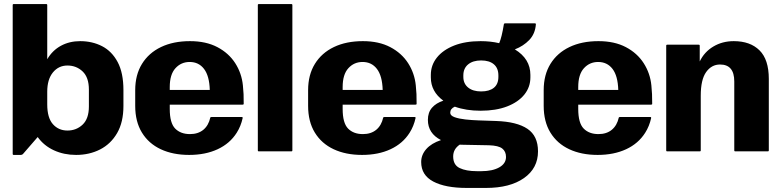

<svg xmlns="http://www.w3.org/2000/svg" viewBox="-20 -745 3846 945"><path d="M47.5 -725H207.5Q212.5 -725 212.5 -720V-453.5Q238 -497 280 -519.8Q322 -542.5 374.5 -542.5Q434 -542.5 482.2 -517.8Q530.5 -493 559 -439.8Q587.5 -386.5 587.5 -301.5V-223.5Q587.5 -143.5 556.5 -90Q525.5 -36.5 472.8 -9.5Q420 17.5 354.5 17.5Q295 17.5 245.8 -5Q196.5 -27.5 165.5 -70.5L93.5 12.5Q89.5 17.5 82.5 17.5H47.5Q42.5 17.5 42.5 12.5V-720Q42.5 -725 47.5 -725ZM212.5 -231Q212.5 -165.5 240.2 -134Q268 -102.5 312 -102.5Q356 -102.5 386.8 -131.8Q417.5 -161 417.5 -221V-304Q417.5 -364 386.8 -393.2Q356 -422.5 312 -422.5Q268 -422.5 240.2 -388.2Q212.5 -354 212.5 -294Z M1174.5 -164.5Q1165.5 -123.5 1145 -91.5Q1111.5 -38.5 1051.2 -10.5Q991 17.5 911 17.5Q831 17.5 771.2 -10.5Q711.5 -38.5 678.5 -92.5Q645.5 -146.5 645.5 -224V-301.5Q645.5 -376.5 678.8 -430.5Q712 -484.5 772.5 -513.5Q833 -542.5 915 -542.5Q994 -542.5 1050 -513Q1106 -483.5 1137.8 -434Q1169.5 -384.5 1175.5 -324.5Q1178 -298 1178.8 -281.8Q1179.5 -265.5 1179.5 -234Q1179.5 -230 1174.5 -230H815.5V-209Q815.5 -139.5 842.2 -112.2Q869 -85 915 -85Q955 -85 980.8 -106.2Q1006.5 -127.5 1015 -166Q1015.5 -169 1020.5 -169H1170.5Q1175 -169 1174.5 -164.5ZM913.5 -440Q871.5 -440 843.5 -409.2Q815.5 -378.5 815.5 -316.5V-302.5H1012.5Q1010.5 -371.5 984.2 -405.8Q958 -440 913.5 -440Z M1254 -725H1414Q1419 -725 1419 -720V-5Q1419 0 1414 0H1254Q1249 0 1249 -5V-720Q1249 -725 1254 -725Z M2025.5 -164.5Q2016.5 -123.5 1996 -91.5Q1962.5 -38.5 1902.2 -10.5Q1842 17.5 1762 17.5Q1682 17.5 1622.2 -10.5Q1562.5 -38.5 1529.5 -92.5Q1496.5 -146.5 1496.5 -224V-301.5Q1496.5 -376.5 1529.8 -430.5Q1563 -484.5 1623.5 -513.5Q1684 -542.5 1766 -542.5Q1845 -542.5 1901 -513Q1957 -483.5 1988.8 -434Q2020.5 -384.5 2026.5 -324.5Q2029 -298 2029.8 -281.8Q2030.5 -265.5 2030.5 -234Q2030.5 -230 2025.5 -230H1666.5V-209Q1666.5 -139.5 1693.2 -112.2Q1720 -85 1766 -85Q1806 -85 1831.8 -106.2Q1857.5 -127.5 1866 -166Q1866.5 -169 1871.5 -169H2021.5Q2026 -169 2025.5 -164.5ZM1764.5 -440Q1722.5 -440 1694.5 -409.2Q1666.5 -378.5 1666.5 -316.5V-302.5H1863.5Q1861.5 -371.5 1835.2 -405.8Q1809 -440 1764.5 -440Z M2422 -149.5Q2524 -146 2576 -111Q2628 -76 2628 0Q2628 83 2559 131.5Q2490 180 2372 180H2277Q2172 180 2112.5 148.5Q2053 117 2053 52.5Q2053 17 2078.2 -11.5Q2103.5 -40 2150.5 -55.5Q2086 -88.5 2086 -155Q2086 -191.5 2106.2 -214.8Q2126.5 -238 2162 -249.5Q2100.5 -294.5 2100.5 -364V-376.5Q2100.5 -424 2130.2 -461.5Q2160 -499 2215 -520.8Q2270 -542.5 2345.5 -542.5Q2394.5 -542.5 2437 -532.5Q2449.5 -561 2460 -625.5Q2460.5 -630 2465.5 -630H2613Q2618 -630 2617.5 -625Q2614 -578.5 2585 -548.2Q2556 -518 2514 -502Q2590.5 -455.5 2590.5 -376.5V-364Q2590.5 -316.5 2560.8 -279.5Q2531 -242.5 2476 -221.2Q2421 -200 2345.5 -200Q2274 -200 2218.5 -220Q2196 -210 2196 -190Q2196 -176 2217.5 -168.2Q2239 -160.5 2271 -157Q2303 -153.5 2334.5 -152.5ZM2433 -366.5V-374Q2433 -409.5 2410.8 -428.5Q2388.5 -447.5 2348 -447.5Q2307.5 -447.5 2284 -428Q2260.5 -408.5 2260.5 -374V-366.5Q2260.5 -333.5 2284 -314.2Q2307.5 -295 2348 -295Q2388.5 -295 2410.8 -313Q2433 -331 2433 -366.5ZM2327 97.5H2349.5Q2404 97.5 2437.2 78.8Q2470.5 60 2470.5 27.5Q2470.5 0.5 2452 -14Q2433.5 -28.5 2387 -30L2257 -32.5Q2249.5 -32.5 2242.5 -33Q2210.5 -11 2210.5 25Q2210.5 67 2242.5 82.2Q2274.5 97.5 2327 97.5Z M3185 -164.5Q3176 -123.5 3155.5 -91.5Q3122 -38.5 3061.8 -10.5Q3001.5 17.5 2921.5 17.5Q2841.5 17.5 2781.8 -10.5Q2722 -38.5 2689 -92.5Q2656 -146.5 2656 -224V-301.5Q2656 -376.5 2689.2 -430.5Q2722.5 -484.5 2783 -513.5Q2843.5 -542.5 2925.5 -542.5Q3004.5 -542.5 3060.5 -513Q3116.5 -483.5 3148.2 -434Q3180 -384.5 3186 -324.5Q3188.5 -298 3189.2 -281.8Q3190 -265.5 3190 -234Q3190 -230 3185 -230H2826V-209Q2826 -139.5 2852.8 -112.2Q2879.5 -85 2925.5 -85Q2965.5 -85 2991.2 -106.2Q3017 -127.5 3025.5 -166Q3026 -169 3031 -169H3181Q3185.5 -169 3185 -164.5ZM2924 -440Q2882 -440 2854 -409.2Q2826 -378.5 2826 -316.5V-302.5H3023Q3021 -371.5 2994.8 -405.8Q2968.5 -440 2924 -440Z M3264 -525H3419Q3424 -525 3424 -520V-442.5Q3446.5 -489.5 3491 -516Q3535.5 -542.5 3591.5 -542.5Q3672.5 -542.5 3718.2 -497.2Q3764 -452 3764 -356.5V-5Q3764 0 3759 0H3599Q3594 0 3594 -5V-344Q3594 -427.5 3524 -427.5Q3482 -427.5 3455.5 -390.2Q3429 -353 3429 -274V-5Q3429 0 3424 0H3264Q3259 0 3259 -5V-520Q3259 -525 3264 -525Z"/></svg>

Font: MFEK Sans
Style: Bold
Weight: 700
Designer: Owen Earl
Foundry: indestructible type*
Version: Version 0.001; ttfautohint (v1.8.4.7-5d5b)